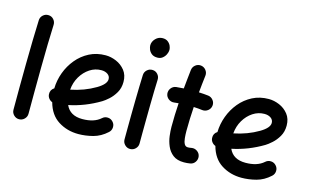

<svg xmlns="http://www.w3.org/2000/svg" viewBox="-96 -1039 2215 1366"><g transform="rotate(15 1011.0 -356.0)"><path d="M126.5 -714.4Q149.4 -713.9 164.8 -696.8Q180.2 -679.7 179.2 -656.7Q176.3 -594.7 174.6 -512Q172.9 -429.2 171.9 -338.4Q170.9 -247.6 170.7 -159.7Q170.4 -71.8 170.4 0Q170.4 22.5 154.1 38.8Q137.7 55.2 114.7 55.2Q92.3 55.2 75.9 38.8Q59.6 22.5 59.6 0Q59.6 -72.3 59.8 -160.2Q60.1 -248 61.3 -339.4Q62.5 -430.7 64.2 -514.4Q65.9 -598.1 68.8 -661.6Q69.8 -684.6 86.9 -700Q104 -715.3 126.5 -714.4Z M757.3 -22.9Q710.9 19.5 656.2 33.7Q601.6 47.9 548.8 47.9Q466.3 47.9 401.1 6.6Q335.9 -34.7 312 -123Q296.9 -128.4 286.4 -141.6Q275.9 -154.8 274.9 -171.9Q272.9 -204.6 300.8 -222.2Q302.2 -281.7 323.2 -338.9Q344.2 -396 382.6 -442.4Q420.9 -488.8 474.4 -516.4Q527.8 -543.9 594.2 -543.9Q632.8 -543.9 672.1 -527.3Q711.4 -510.7 738 -477.3Q764.6 -443.8 764.6 -393.1Q764.6 -348.1 744.6 -313.7Q724.6 -279.3 698.5 -256.1Q672.4 -232.9 654.3 -222.2Q545.4 -157.2 426.8 -132.8Q458 -62.5 548.8 -62.5Q635.7 -62.5 683.1 -105Q700.2 -120.6 723.1 -119.4Q746.1 -118.2 761.2 -101.1Q776.9 -84.5 775.6 -61.3Q774.4 -38.1 757.3 -22.9ZM591.3 -433.6Q545.9 -433.6 506.8 -408Q467.8 -382.3 442.1 -338.9Q416.5 -295.4 412.1 -242.2Q461.4 -252 507.1 -269Q552.7 -286.1 593.3 -310.1Q657.2 -348.1 657.2 -384.3Q657.2 -407.2 638.4 -420.4Q619.6 -433.6 591.3 -433.6Z M880.9 -694.8Q880.9 -722.2 902.3 -744.4Q923.8 -766.6 954.1 -766.6Q978.5 -766.6 993.4 -754.6Q1008.3 -742.7 1014.9 -726.8Q1021.5 -710.9 1021.5 -698.2Q1021.5 -683.1 1013.4 -665.5Q1005.4 -647.9 990 -635.5Q974.6 -623 951.7 -623Q924.8 -623 909.2 -635.7Q893.6 -648.4 887.2 -665.3Q880.9 -682.1 880.9 -694.8ZM942.4 -529.3Q965.3 -528.8 980.7 -511.7Q996.1 -494.6 995.1 -471.7Q993.7 -438 992.4 -389.6Q991.2 -341.3 990.5 -286.6Q989.7 -231.9 989.3 -177.7Q988.8 -123.5 988.5 -77.1Q988.3 -30.8 988.3 0Q988.3 22.5 971.9 38.8Q955.6 55.2 932.6 55.2Q910.2 55.2 893.8 38.8Q877.4 22.5 877.4 0Q877.4 -30.8 877.7 -77.4Q877.9 -124 878.4 -178.5Q878.9 -232.9 879.9 -288.1Q880.9 -343.3 882.1 -392.3Q883.3 -441.4 884.8 -476.6Q885.7 -499.5 902.8 -514.9Q919.9 -530.3 942.4 -529.3Z M1419.9 -393.6Q1417 -371.1 1398.7 -356.9Q1380.4 -342.8 1357.9 -345.2Q1327.6 -349.1 1293.5 -350.6Q1290.5 -306.6 1288.8 -262.2Q1287.1 -217.8 1287.1 -173.3Q1287.1 -146 1289.6 -120.4Q1292 -94.7 1300.5 -78.6Q1309.1 -62.5 1327.1 -62.5Q1338.9 -62.5 1353.5 -65.4Q1376 -69.3 1395 -56.2Q1414.1 -43 1418 -21Q1421.9 1.5 1408.9 20.8Q1396 40 1373.5 43.9Q1361.3 45.9 1349.6 46.9Q1337.9 47.9 1327.1 47.9Q1276.4 47.9 1246.3 24.7Q1216.3 1.5 1201.2 -33.9Q1186 -69.3 1181.4 -106.9Q1176.8 -144.5 1176.8 -173.3Q1176.8 -217.8 1178.2 -261.5Q1179.7 -305.2 1182.6 -348.6Q1165.5 -347.2 1149.4 -345.2Q1127 -342.8 1108.6 -356.9Q1090.3 -371.1 1087.4 -393.6Q1085 -416.5 1099.1 -434.6Q1113.3 -452.6 1135.7 -455.6Q1163.1 -458.5 1190.9 -460Q1194.3 -495.1 1198 -530.3Q1201.7 -565.4 1205.6 -600.1Q1208.5 -623 1226.6 -637.2Q1244.6 -651.4 1267.1 -648.9Q1290 -646 1304.2 -627.9Q1318.4 -609.9 1315.9 -587.4Q1312 -555.7 1308.6 -524.2Q1305.2 -492.7 1302.2 -460.9Q1338.9 -459.5 1372.1 -455.6Q1394.5 -452.6 1408.7 -434.3Q1422.9 -416 1419.9 -393.6Z M1959 -22.9Q1912.6 19.5 1857.9 33.7Q1803.2 47.9 1750.5 47.9Q1668 47.9 1602.8 6.6Q1537.6 -34.7 1513.7 -123Q1498.5 -128.4 1488 -141.6Q1477.5 -154.8 1476.6 -171.9Q1474.6 -204.6 1502.4 -222.2Q1503.9 -281.7 1524.9 -338.9Q1545.9 -396 1584.2 -442.4Q1622.6 -488.8 1676 -516.4Q1729.5 -543.9 1795.9 -543.9Q1834.5 -543.9 1873.8 -527.3Q1913.1 -510.7 1939.7 -477.3Q1966.3 -443.8 1966.3 -393.1Q1966.3 -348.1 1946.3 -313.7Q1926.3 -279.3 1900.1 -256.1Q1874 -232.9 1856 -222.2Q1747.1 -157.2 1628.4 -132.8Q1659.7 -62.5 1750.5 -62.5Q1837.4 -62.5 1884.8 -105Q1901.9 -120.6 1924.8 -119.4Q1947.8 -118.2 1962.9 -101.1Q1978.5 -84.5 1977.3 -61.3Q1976.1 -38.1 1959 -22.9ZM1793 -433.6Q1747.6 -433.6 1708.5 -408Q1669.4 -382.3 1643.8 -338.9Q1618.2 -295.4 1613.8 -242.2Q1663.1 -252 1708.7 -269Q1754.4 -286.1 1794.9 -310.1Q1858.9 -348.1 1858.9 -384.3Q1858.9 -407.2 1840.1 -420.4Q1821.3 -433.6 1793 -433.6Z"/></g></svg>

Font: Mikhak-DS2-FD SemiBold
Style: Regular
Weight: 600
Designer: Amin Abedi
Version: Version 3.2